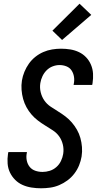

<svg xmlns="http://www.w3.org/2000/svg" viewBox="-20 -1005 540 1033"><path d="M201 8Q175 8 149.5 4Q124 0 101.5 -10Q79 -20 61.5 -37.5Q44 -55 33.5 -77Q23 -99 21 -125Q19 -151 23 -177L25 -187H125L124 -181Q120 -161 124 -141.5Q128 -122 139.5 -107.5Q151 -93 169.5 -86.5Q188 -80 209 -80Q228 -80 247.5 -86Q267 -92 283 -106Q299 -120 308 -139Q317 -158 320 -177Q324 -203 318 -227.5Q312 -252 298.5 -271Q285 -290 264.5 -303.5Q244 -317 223.5 -329.5Q203 -342 184 -356.5Q165 -371 149.5 -389Q134 -407 122.5 -428Q111 -449 104.5 -472.5Q98 -496 96 -521.5Q94 -547 98 -572Q102 -596 111.5 -619Q121 -642 135.5 -662.5Q150 -683 170 -699Q190 -715 213 -725Q236 -735 260.5 -739Q285 -743 308 -743Q334 -743 358.5 -739Q383 -735 405 -724.5Q427 -714 443.5 -696.5Q460 -679 469.5 -656.5Q479 -634 480.5 -609Q482 -584 478 -558L476 -548H376L377 -554Q381 -573 378 -592Q375 -611 365 -626Q355 -641 337.5 -648Q320 -655 300 -655Q282 -655 263.5 -648Q245 -641 231 -627Q217 -613 208.5 -595Q200 -577 197 -558Q193 -533 199 -508.5Q205 -484 218.5 -464.5Q232 -445 252 -431.5Q272 -418 292.5 -405.5Q313 -393 332 -378.5Q351 -364 366.5 -346Q382 -328 394 -307Q406 -286 412.5 -262.5Q419 -239 421 -214Q423 -189 419 -163Q415 -139 405.5 -115.5Q396 -92 380 -71Q364 -50 343 -34.5Q322 -19 298.5 -9Q275 1 250 4.5Q225 8 201 8ZM314 -790 262 -840 408 -985 471 -925Z"/></svg>

Font: Iosevka Term Curly SmBd Obl
Style: Regular
Weight: 600
Italic angle: -9°
Designer: Belleve Invis
Foundry: Belleve Invis
Version: Version 32.3.0